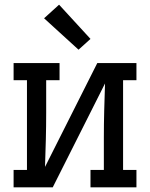

<svg xmlns="http://www.w3.org/2000/svg" viewBox="-20 -799 640 819"><path d="M38 0V-74H95V-457H38V-530H234V-457H177V-318Q177 -260 175.5 -202.5Q174 -145 172 -87L395 -530H562V-457H505V-74H562V0H366V-74H423V-212Q423 -270 424.5 -327.5Q426 -385 428 -443L205 0ZM315 -587 168 -721 232 -779 366 -633Z"/></svg>

Font: Iosevka Curly Slab Extended
Style: Regular
Weight: 400
Width: 7
Monospace: yes
Designer: Belleve Invis
Foundry: Belleve Invis
Version: Version 11.1.0; ttfautohint (v1.8.3)